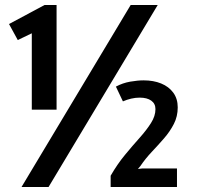

<svg xmlns="http://www.w3.org/2000/svg" viewBox="-20 -747 803 767"><path d="M66 0 502 -727H610L174 0ZM107 -309V-614L51 -587L16 -651L158 -727H206V-309ZM422 0V-45Q448.5 -91 479.2 -128.2Q510 -165.5 537.8 -196.5Q565.5 -227.5 583.2 -255.5Q601 -283.5 601 -311Q601 -333 584.2 -345Q567.5 -357 538 -357Q521 -357 504 -353Q487 -349 471 -342L443 -401Q470 -415.5 500 -420.8Q530 -426 554 -426Q593 -426 623.8 -413.5Q654.5 -401 672.2 -376.8Q690 -352.5 690 -318Q690 -282 674.5 -251.8Q659 -221.5 635.2 -194.2Q611.5 -167 586.2 -140.2Q561 -113.5 541 -84L531 -72L548 -74H687V0Z"/></svg>

Font: Expletus Sans
Style: Bold
Weight: 700
Version: Version 7.500